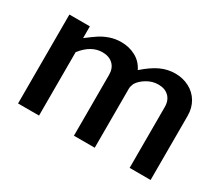

<svg xmlns="http://www.w3.org/2000/svg" viewBox="-100 -766 1135 991"><g transform="rotate(30 467.5 -270.5)"><path d="M76 -530V0H201V-378C237 -424 277.3 -447 322 -447C348.7 -447 369.8 -439.5 385.5 -424.5C401.2 -409.5 409 -389 409 -363V0H533V-353C533 -361 535.7 -371.3 541 -384C551 -400.7 566.7 -415.3 588 -428C609.3 -440.7 631.7 -447 655 -447C681.7 -447 702.7 -439.5 718 -424.5C733.3 -409.5 741 -389 741 -363V0H866V-382C866 -413.3 858.8 -441 844.5 -465C830.2 -489 810.5 -507.5 785.5 -520.5C760.5 -533.5 733 -540 703 -540C673 -540 644.2 -533.7 616.5 -521C588.8 -508.3 558.3 -487.3 525 -458C511.7 -485.3 492.2 -506 466.5 -520C440.8 -534 412 -541 380 -541C356 -541 333.7 -537.3 313 -530C292.3 -522.7 274.3 -514 259 -504C243.7 -494 223.3 -479.3 198 -460V-530Z"/></g></svg>

Font: Morrison SemiBold
Style: Regular
Weight: 600
Designer: Pablo Impallari, Rodrigo Fuenzalida (Modified by Dan O. Williams)
Version: Version 0.030; ttfautohint (v1.8.1)